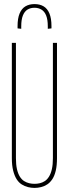

<svg xmlns="http://www.w3.org/2000/svg" viewBox="-20 -910 337 940"><path d="M38 -136V-700H58V-136Q58 -104 63 -82Q68 -60 77 -45.5Q86 -31 98 -23.5Q110 -16 123 -13Q136 -10 149 -10Q162 -10 175 -13Q188 -16 199.5 -23.5Q211 -31 220 -45.5Q229 -60 234 -82Q239 -104 239 -136V-700H259V-136Q259 -100 253 -74.5Q247 -49 236 -32.5Q225 -16 211 -7Q197 2 181 6Q165 10 149 10Q133 10 117 6Q101 2 86.5 -7Q72 -16 61.5 -32.5Q51 -49 44.5 -74.5Q38 -100 38 -136ZM149 -890Q175 -890 193.5 -879Q212 -868 222 -844Q232 -820 232 -782Q232 -779 232 -776.5Q232 -774 232 -771L214 -769Q214 -772 214 -775.5Q214 -779 214 -781Q214 -814 206 -834Q198 -854 183 -863Q168 -872 149 -872Q129 -872 114.5 -863Q100 -854 92 -834Q84 -814 84 -781Q84 -779 84 -775.5Q84 -772 84 -769L66 -771Q66 -774 66 -776.5Q66 -779 66 -782Q66 -820 76 -844Q86 -868 104.5 -879Q123 -890 149 -890Z"/></svg>

Font: Georama ExtraCondensed Thin
Style: Regular
Weight: 100
Width: 2
Designer: Jean-Baptiste Levee
Foundry: Production Type
Version: Version 1.001